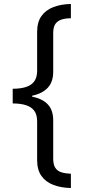

<svg xmlns="http://www.w3.org/2000/svg" viewBox="-20 -812 431 967"><path d="M44 -365Q84 -365 111.5 -374Q139 -383 153 -403Q167 -423 167 -455V-651Q167 -701 189 -731.5Q211 -762 249.5 -776.5Q288 -791 337 -792V-720Q310 -720 290 -713.5Q270 -707 259 -691.5Q248 -676 248 -645V-450Q248 -400 221 -370.5Q194 -341 142 -330V-325Q194 -315 221 -286Q248 -257 248 -206V-13Q248 18 259 34Q270 50 290 56Q310 62 337 63V135Q288 134 249.5 119.5Q211 105 189 74.5Q167 44 167 -6V-201Q167 -234 153 -253.5Q139 -273 111.5 -282Q84 -291 44 -291Z"/></svg>

Font: lsinhala05
Style: Book
Weight: 400
Designer: Jelle Bosma - Monotype Design Team
Foundry: Monotype Imaging Inc.
Version: Version 2.003